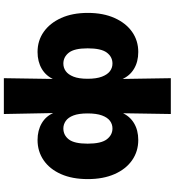

<svg xmlns="http://www.w3.org/2000/svg" viewBox="25 -752 907 997"><g transform="rotate(-90 478.5 -253.5)"><path d="M385 180 389 -75H392Q375 -34 338 -11.5Q301 11 250 11Q191 11 145 -21Q99 -53 73 -112Q47 -171 47 -251Q47 -332 73 -390.5Q99 -449 145 -480.5Q191 -512 250 -512Q300 -512 337.5 -490Q375 -468 392 -426H390L385 -687H571L567 -426H564Q582 -468 619.5 -490Q657 -512 707 -512Q766 -512 811.5 -480Q857 -448 883.5 -389.5Q910 -331 910 -251Q910 -171 883.5 -112Q857 -53 811.5 -21Q766 11 707 11Q656 11 619 -11.5Q582 -34 565 -75H567L571 180ZM310 -123Q332 -123 349.5 -136Q367 -149 377.5 -177.5Q388 -206 388 -252Q388 -298 377.5 -325.5Q367 -353 349 -365.5Q331 -378 310 -378Q275 -378 253 -349.5Q231 -321 231 -252Q231 -182 253.5 -152.5Q276 -123 310 -123ZM647 -123Q682 -123 704 -152.5Q726 -182 726 -252Q726 -321 703.5 -349.5Q681 -378 647 -378Q625 -378 607.5 -365.5Q590 -353 579 -325.5Q568 -298 568 -252Q568 -206 579 -177.5Q590 -149 607.5 -136Q625 -123 647 -123Z"/></g></svg>

Font: Nunito Sans 9pt Black
Style: Regular
Weight: 900
Version: Version 3.101;gftools[0.9.27]